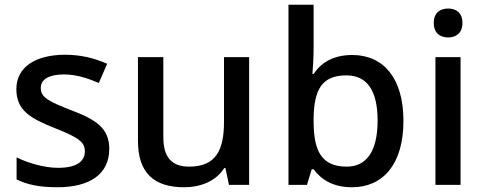

<svg xmlns="http://www.w3.org/2000/svg" viewBox="-20 -780 2046 810"><path d="M441 -152C441 -241 382 -276 283 -314C182 -353 152 -370 152 -409C152 -445 186 -466 250 -466C301 -466 350 -450 397 -430L432 -511C377 -535 321 -549 255 -549C131 -549 49 -498 49 -404C49 -315 107 -281 210 -240C316 -199 338 -178 338 -142C338 -100 305 -72 225 -72C165 -72 97 -93 50 -116V-23C95 -1 146 10 222 10C360 10 441 -46 441 -152Z M1031 -539H925V-266C925 -144 889 -77 778 -77C703 -77 669 -118 669 -202V-539H562V-186C562 -49 631 10 757 10C825 10 891 -15 926 -71H931L946 0H1031Z M1303 -577V-760H1197V0H1275L1295 -66H1303C1333 -25 1382 10 1465 10C1594 10 1682 -85 1682 -270C1682 -454 1595 -548 1466 -548C1383 -548 1333 -513 1303 -468H1298C1300 -490 1303 -534 1303 -577ZM1441 -462C1529 -462 1573 -398 1573 -271C1573 -146 1529 -77 1443 -77C1335 -77 1303 -145 1303 -269V-277C1304 -402 1338 -462 1441 -462Z M1871 -744C1837 -744 1810 -727 1810 -683C1810 -640 1837 -622 1871 -622C1903 -622 1931 -640 1931 -683C1931 -727 1903 -744 1871 -744ZM1923 -539H1817V0H1923Z"/></svg>

Font: Noto Sans Gunjala Gondi Medium
Style: Regular
Weight: 500
Designer: Ek Type
Foundry: Ek Type
Version: Version 1.004